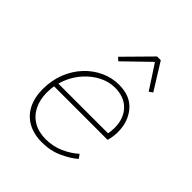

<svg xmlns="http://www.w3.org/2000/svg" viewBox="-205 -867 1010 1010"><g transform="rotate(45 300.0 -362.0)"><path d="M272 12Q210 12 166 -12.5Q122 -37 99 -82.5Q76 -128 76 -190Q76 -255 97.5 -309.5Q119 -364 156.5 -404.5Q194 -445 242.5 -467.5Q291 -490 344 -490Q428 -490 472 -438Q516 -386 516 -309Q516 -287 512.5 -268.5Q509 -250 506 -242H100L106 -268H508L482 -262Q485 -274 486.5 -287Q488 -300 488 -312Q488 -381 448.5 -422.5Q409 -464 340 -464Q296 -464 254 -443Q212 -422 178 -385Q144 -348 124 -298.5Q104 -249 104 -192Q104 -140 124 -99.5Q144 -59 182 -36.5Q220 -14 274 -14Q327 -14 373.5 -34.5Q420 -55 454 -86L470 -64Q439 -36 386.5 -12Q334 12 272 12ZM254 -574 236 -590 380 -736H408L500 -588L480 -574L394 -706H390Z"/></g></svg>

Font: SourceCodeVF
Style: Italic
Weight: 200
Italic angle: -11°
Monospace: yes
Designer: Paul D. Hunt, Teo Tuominen
Foundry: Adobe
Version: Version 1.026;hotconv 1.1.0;makeotfexe 2.6.0